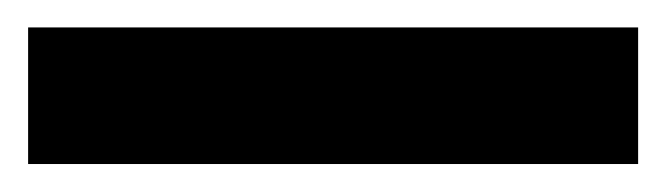

<svg xmlns="http://www.w3.org/2000/svg" viewBox="-20 -20 486 140"><path d="M445.3 0V99.6H0.5V0Z"/></svg>

Font: Vazirmatn RD UI FD SemiBold
Style: Regular
Weight: 600
Designer: Saber Rastikerdar
Foundry: Saber Rastikerdar
Version: Version 33.003